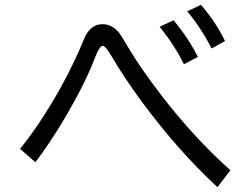

<svg xmlns="http://www.w3.org/2000/svg" viewBox="-20 -791 1039 795"><path d="M63 -174.8Q147.9 -279.3 230 -426.3Q289.6 -534.2 327.6 -628.9Q353 -690.9 404.8 -690.9Q443.8 -690.9 474.1 -654.3Q481.9 -643.6 512.2 -592.8Q560.1 -511.2 649.9 -394Q785.6 -218.3 934.1 -85.9L880.4 -16.1Q720.2 -163.1 565.9 -371.6Q493.7 -469.7 439.9 -561.5Q416.5 -601.1 405.8 -601.1Q392.1 -601.1 374.5 -555.2Q333.5 -445.8 243.7 -294.4Q185.1 -196.3 126.5 -119.1ZM741.7 -524.9Q702.6 -604 641.1 -680.2L698.7 -707Q760.3 -633.8 799.3 -555.2ZM856 -590.3Q812 -676.8 755.4 -744.1L812 -771Q873.5 -700.2 911.6 -621.1Z"/></svg>

Font: UDEV Gothic 35
Style: Regular
Weight: 400
Version: v2.1.0; ttfautohint (v1.8.4.7-5d5b-dirty) -l 6 -r 45 -G 200 